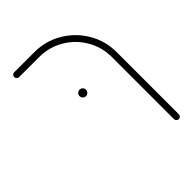

<svg xmlns="http://www.w3.org/2000/svg" viewBox="-196 -614 856 856"><g transform="rotate(-45 232.0 -185.5)"><path d="M420.7 148.1Q414.4 148.1 409.8 143.5Q405.2 138.9 405.2 132.6V-259.3Q405.2 -321.1 374.4 -373.7Q343.7 -426.3 291.1 -457Q238.5 -487.8 176.7 -487.8H49.6Q43.3 -487.8 38.7 -492.4Q34.1 -497 34.1 -503.3Q34.1 -509.6 38.7 -514.1Q43.3 -518.5 49.6 -518.5H176.7Q246.7 -518.5 306.3 -483.5Q365.9 -448.5 400.9 -388.9Q435.9 -329.3 435.9 -259.3V132.6Q435.9 138.9 431.5 143.5Q427 148.1 420.7 148.1ZM180 -237.8Q180 -245.9 186.1 -251.9Q192.2 -257.8 200.7 -257.8Q208.9 -257.8 214.8 -251.9Q220.7 -245.9 220.7 -237.8Q220.7 -229.3 214.8 -223.1Q208.9 -217 200.7 -217Q192.2 -217 186.1 -223.1Q180 -229.3 180 -237.8Z"/></g></svg>

Font: 26F Galaxy Hebrew Ultra Light
Style: Regular
Weight: 200
Designer: C₂₉H₂₅N₃O₅
Version: Version 1.000